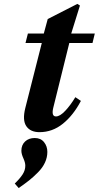

<svg xmlns="http://www.w3.org/2000/svg" viewBox="-20 -661 503 978"><path d="M55.2 273.9Q81.5 248.5 95.2 227.3Q108.9 206.1 108.9 183.1Q108.9 167 98.9 145Q88.9 123 88.9 106.9Q88.9 77.6 107.7 59.8Q126.5 42 157.2 42Q187.5 42 204.3 63Q221.2 84 221.2 112.8Q221.2 140.6 209.2 166.7Q197.3 192.9 173.6 216.8Q149.9 240.7 128.7 257.6Q107.4 274.4 75.2 296.9ZM108.9 -110.8 192.9 -441.9H109.9L122.1 -490.2H203.1L223.1 -564L374 -641.1L387.2 -632.8L342.8 -490.2H462.9L451.2 -441.9H333L251 -110.8Q241.2 -67.9 265.1 -67.9Q285.2 -67.9 312 -96.2Q338.9 -124.5 363.8 -166L392.1 -147Q353.5 -73.7 300.3 -30.8Q247.1 12.2 181.2 12.2Q134.8 12.2 114 -18.3Q93.3 -48.8 108.9 -110.8Z"/></svg>

Font: Linguistics Pro
Style: Bold Italic
Weight: 700
Italic angle: -12°
Designer: Stefan Peev, Context Ltd
Foundry: Stefan Peev, Context Ltd
Version: Version 001.000